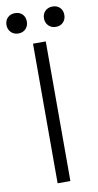

<svg xmlns="http://www.w3.org/2000/svg" viewBox="-123 -906 482 948"><g transform="rotate(-10 118.0 -432.0)"><path d="M86 0V-700H150V0ZM212 -762Q190 -762 175.5 -776.5Q161 -791 161 -813Q161 -836 175.5 -850Q190 -864 212 -864Q235 -864 249 -850Q263 -836 263 -813Q263 -791 249 -776.5Q235 -762 212 -762ZM24 -762Q2 -762 -12.5 -776.5Q-27 -791 -27 -813Q-27 -836 -12.5 -850Q2 -864 24 -864Q47 -864 61 -850Q75 -836 75 -813Q75 -791 61 -776.5Q47 -762 24 -762Z"/></g></svg>

Font: Space Grotesk Light Light
Style: Regular
Weight: 300
Version: Version 2.000